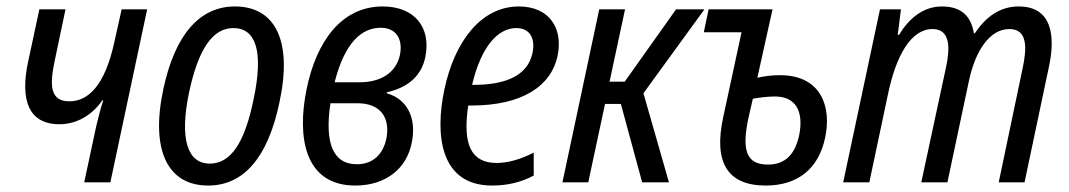

<svg xmlns="http://www.w3.org/2000/svg" viewBox="-20 -565 3313 595"><path d="M241 0H322L436 -536H357L334 -433C305 -301 254 -251 195 -251C133 -251 134 -304 150 -379L183 -536H102L67 -373C42 -256 68 -180 164 -180C219 -180 266 -209 297 -254H300C292 -230 284 -199 278 -173Z M625 10C734 10 810 -75 846 -248C887 -437 834 -545 708 -545C599 -545 522 -458 486 -288C446 -100 499 10 625 10ZM630 -58C560 -58 536 -136 566 -279C595 -415 640 -478 703 -478C774 -478 797 -404 766 -258C738 -120 694 -58 630 -58Z M1081 10C1177 10 1241 -44 1256 -123C1272 -200 1241 -259 1178 -276L1179 -279C1245 -294 1286 -330 1298 -388C1317 -482 1263 -545 1166 -545C1038 -545 960 -436 930 -288C900 -141 923 10 1081 10ZM1160 -479C1207 -479 1230 -444 1219 -393C1207 -341 1162 -310 1094 -310H1017C1048 -432 1100 -479 1160 -479ZM1086 -56C1010 -56 986 -125 1004 -245H1088C1156 -245 1189 -204 1178 -139C1168 -85 1134 -56 1086 -56Z M1505 10C1552 10 1595 0 1634 -21V-92C1591 -70 1552 -60 1519 -60C1440 -60 1413 -117 1431 -238H1441C1598 -238 1688 -298 1708 -392C1726 -480 1680 -545 1588 -545C1470 -545 1388 -435 1357 -287C1328 -150 1342 10 1505 10ZM1580 -478C1622 -478 1640 -446 1630 -400C1615 -332 1550 -302 1447 -302H1443C1471 -421 1523 -478 1580 -478Z M1723 0H1803L1855 -243H1904L1970 0H2053L1974 -276L2163 -536H2075L1916 -312H1869L1917 -536H1837Z M2353 10C2453 10 2517 -43 2537 -138C2557 -230 2528 -332 2397 -332C2373 -332 2348 -329 2327 -324L2374 -536H2176L2161 -465H2278L2221 -201C2191 -62 2234 10 2353 10ZM2300 -202 2313 -259C2334 -263 2361 -266 2382 -266C2445 -266 2471 -221 2457 -148C2444 -85 2412 -55 2360 -55C2294 -55 2277 -97 2300 -202Z M2593 0H2674L2732 -274C2757 -393 2803 -475 2870 -475C2928 -475 2923 -410 2912 -358L2835 0H2916L2983 -316C3003 -408 3047 -475 3108 -475C3166 -475 3162 -414 3149 -353L3075 0H3155L3231 -360C3252 -459 3237 -545 3137 -545C3077 -545 3034 -511 3001 -462H2998C2989 -517 2957 -545 2899 -545C2841 -545 2797 -508 2766 -457H2762L2772 -536H2707Z"/></svg>

Font: Noto Sans Condensed
Style: Italic
Weight: 400
Width: 3
Italic angle: -12°
Designer: Monotype Design Team
Foundry: Monotype Imaging Inc.
Version: Version 2.013